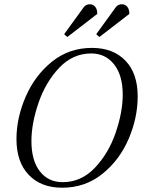

<svg xmlns="http://www.w3.org/2000/svg" viewBox="-20 -866 679 898"><path d="M410 -642Q509 -642 566.5 -582.5Q624 -523 624 -415Q624 -315 581.5 -216Q539 -117 458.5 -52.5Q378 12 271 12Q172 12 114.5 -48Q57 -108 57 -216Q57 -314 100 -413.5Q143 -513 223 -577.5Q303 -642 410 -642ZM127 -206Q127 -115 166.5 -64.5Q206 -14 273 -14Q360 -14 424 -81.5Q488 -149 521 -245.5Q554 -342 554 -423Q554 -514 513.5 -565Q473 -616 407 -616Q320 -616 256.5 -548.5Q193 -481 160 -384.5Q127 -288 127 -206ZM400 -846Q416 -846 425.5 -834Q435 -822 435 -801L295 -693L280 -706L362 -819Q372 -835 380.5 -840.5Q389 -846 400 -846ZM550 -846Q566 -846 575.5 -834Q585 -822 585 -801L445 -693L430 -706L512 -819Q522 -835 530.5 -840.5Q539 -846 550 -846Z"/></svg>

Font: Arapey
Style: Italic
Weight: 400
Italic angle: -12°
Designer: Eduardo Rodriguez Tunni
Foundry: Eduardo Rodriguez Tunni
Version: Version 3.000